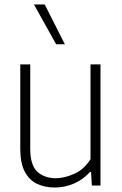

<svg xmlns="http://www.w3.org/2000/svg" viewBox="-20 -828 545 857"><path d="M224.5 9Q180.5 9 145.8 -7.2Q111 -23.5 90.8 -61.2Q70.5 -99 70.5 -164.5V-540.5H115V-164.5Q115 -90 147 -61.2Q179 -32.5 229.5 -32.5Q266 -32.5 310.2 -51.5Q354.5 -70.5 384 -117.5V-540.5H428.5V0H390L386.5 -60.5H382Q350 -25.5 309 -8.2Q268 9 224.5 9ZM230.5 -630.5 131.5 -808H179.5L269.5 -630.5Z"/></svg>

Font: Encode Sans SemiCondensed SemiCondensed ExtraLight
Style: Regular
Weight: 200
Width: 4
Designer: Multiple Designers
Foundry: Impallari Type
Version: Version 3.000; ttfautohint (v1.8.3) -l 8 -r 50 -G 200 -x 14 